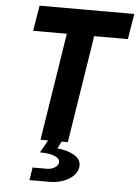

<svg xmlns="http://www.w3.org/2000/svg" viewBox="-62 -777 756 1050"><g transform="rotate(5 316.0 -252.5)"><path d="M112 -730H632L609 -590H424L331 0H297L277 39Q331 44 368.5 65Q406 86 406 122Q406 149 386 172.5Q366 196 330 210.5Q294 225 250 225H140L151 155H231Q254 155 272 143.5Q290 132 292 119Q297 96 268 82.5Q239 69 184 69L223 0H181L274 -590H89Z"/></g></svg>

Font: JetBrains Mono Extra Bold
Style: Italic
Weight: 800
Italic angle: -9°
Monospace: yes
Designer: Philipp Nurullin, Konstantin Bulenkov
Foundry: JetBrains
Version: 2.002